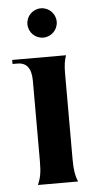

<svg xmlns="http://www.w3.org/2000/svg" viewBox="-51 -725 370 757"><g transform="rotate(-5 133.5 -346.5)"><path d="M68 0H227C217 -24 213 -48 213 -89V-427C213 -462 216 -479 223 -500H10V-484H29C66 -484 84 -460 84 -411V-94C84 -49 80 -27 68 0ZM140 -577C172 -577 198 -603 198 -635C198 -667 172 -693 140 -693C108 -693 82 -667 82 -635C82 -603 108 -577 140 -577Z"/></g></svg>

Font: Sinistre
Style: Bold
Weight: 700
Designer: Jules Durand
Foundry: Collletttivo
Version: Version 69.420;Glyphs 3.2 (3217)